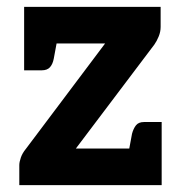

<svg xmlns="http://www.w3.org/2000/svg" viewBox="-20 -537 526 557"><path d="M36 0V-58Q36 -67 40.5 -80Q45 -93 55 -105L285 -411H50V-517H446V-459Q446 -445 440.5 -431.5Q435 -418 428 -408L200 -106H449V0ZM149 -437 136 -367Q133 -351 125 -342Q117 -333 101 -333H50V-411ZM350 -79 363 -149Q367 -164 374.5 -173.5Q382 -183 398 -183H449V-105Z"/></svg>

Font: Aleo ExtraBold
Style: Regular
Weight: 800
Designer: Alessio Laiso
Foundry: Alessio Laiso
Version: Version 2.001;gftools[0.9.29]